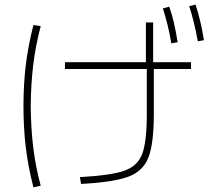

<svg xmlns="http://www.w3.org/2000/svg" viewBox="-20 -802 904 827"><path d="M612.3 -312.5V-504.9H259.8V-534.2H608.4V-705.1H639.6V-534.2H802.7V-504.9H642.6V-312.5Q642.6 -184.1 619.6 -124.5Q596.7 -64.9 533 -41Q469.2 -17.1 329.1 -9.8L324.2 -39.1Q458 -46.4 515.6 -66.7Q573.2 -86.9 592.8 -139.6Q612.3 -192.4 612.3 -312.5ZM81.1 -345.7Q81.1 -439.9 91.3 -523.4Q101.6 -606.9 124 -694.3L155.3 -689.5Q132.8 -603.5 123 -521.7Q113.3 -439.9 112.3 -345.7Q113.3 -249 123 -167.5Q132.8 -85.9 155.3 -2L124 4.9Q101.6 -81.1 91.3 -164.8Q81.1 -248.5 81.1 -345.7ZM681.6 -765.6 709 -773.4Q721.2 -738.8 729.5 -702.4Q737.8 -666 745.1 -620.1L717.8 -615.2Q705.1 -693.4 681.6 -765.6ZM794.9 -775.4 822.3 -782.2Q844.7 -714.4 858.4 -628.9L832 -624Q815.9 -712.9 794.9 -775.4Z"/></svg>

Font: Pretendard GOV Thin
Style: Regular
Weight: 100
Designer: Base glyphs from Inter by Rasmus Andersson; Hangeul glyphs from Noto Sans CJK(Source Han Sans) by Jang Soo-young and Kan
Foundry: Kil Hyung-jin
Version: Version 1.309